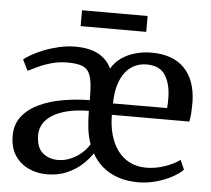

<svg xmlns="http://www.w3.org/2000/svg" viewBox="-52 -782 935 850"><g transform="rotate(5 415.5 -357.5)"><path d="M186 11Q142 11 104.5 -6.5Q67 -24 44 -58.8Q21 -93.5 21 -146Q21 -197 48.5 -232.2Q76 -267.5 122.8 -289.5Q169.5 -311.5 228 -321.8Q286.5 -332 347.5 -332.5L347 -358.5Q346.5 -410.5 337.5 -439Q328.5 -467.5 305 -478.8Q281.5 -490 236 -490Q198.5 -490 166.2 -481.2Q134 -472.5 107.8 -460.2Q81.5 -448 61.5 -438L37.5 -486.5Q47 -495 69.5 -508Q92 -521 123 -533.5Q154 -546 190.5 -554.5Q227 -563 263.5 -563Q327.5 -563 367 -541Q406.5 -519 424.5 -479.5Q441 -508.5 468.8 -527.8Q496.5 -547 531 -556.5Q565.5 -566 602 -566Q695.5 -566 746.8 -514.8Q798 -463.5 801 -367.5Q801 -337.5 799.8 -315.5Q798.5 -293.5 794.5 -276.5H450.5Q450.5 -228.5 461.8 -188.2Q473 -148 494.8 -118.5Q516.5 -89 548.5 -72.8Q580.5 -56.5 621.5 -56.5Q664.5 -56.5 706.5 -71.5Q748.5 -86.5 771 -104.5L789.5 -62.5Q772 -44 740.8 -27.2Q709.5 -10.5 670.8 0.2Q632 11 592 11Q543.5 11 503.8 -2.2Q464 -15.5 434.5 -40.2Q405 -65 386 -99.5Q369 -73.5 341 -48Q313 -22.5 274 -5.8Q235 11 186 11ZM451 -327 691.5 -327.5Q692.5 -337.5 692.8 -349Q693 -360.5 693 -370.5Q693 -432.5 668.5 -472.2Q644 -512 585 -512Q557.5 -512 533.5 -501.2Q509.5 -490.5 491.2 -467.8Q473 -445 462.2 -410Q451.5 -375 451 -327ZM230 -56.5Q258.5 -56.5 285.2 -67.8Q312 -79 333.5 -97.8Q355 -116.5 368 -138.5Q356.5 -170 352 -206.5Q347.5 -243 347.5 -285Q293.5 -284.5 253.5 -274.8Q213.5 -265 186.5 -248Q159.5 -231 146.2 -208.5Q133 -186 133 -159.5Q133 -105 160.8 -80.8Q188.5 -56.5 230 -56.5ZM570 -726V-655.5H278.5V-726Z"/></g></svg>

Font: Merriweather 28pt
Style: Regular
Weight: 400
Version: Version 2.100